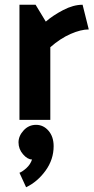

<svg xmlns="http://www.w3.org/2000/svg" viewBox="-20 -505 398 809"><path d="M328 -485 354 -381Q321 -381 277.5 -362Q234 -343 192 -306V0H62V-485H130L173 -414Q203 -440 246 -462.5Q289 -485 328 -485ZM132 21Q163 21 184.5 46Q206 71 206 111Q206 167 172 214Q138 261 90 284L62 223Q75 218 91.5 203Q108 188 115 167Q96 167 77 145Q58 123 58 95Q58 68 79.5 44.5Q101 21 132 21Z"/></svg>

Font: Palanquin Dark
Style: Regular
Weight: 400
Designer: Pria Ravichandran
Version: Version 1.001